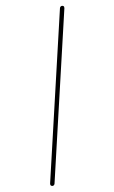

<svg xmlns="http://www.w3.org/2000/svg" viewBox="-125 -796 541 909"><g transform="rotate(-15 146.0 -342.0)"><path d="M15 64Q11 64 7.5 60.5Q4 57 6 50L266 -740Q269 -748 277 -748Q282 -748 285 -744.5Q288 -741 286 -734L26 56Q23 64 15 64Z"/></g></svg>

Font: Zen Loop
Style: Regular
Weight: 400
Designer: Yoshimichi Ohira
Foundry: A-1 Corp ZenFonts
Version: Version 1.000; ttfautohint (v1.8.3)